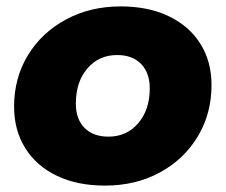

<svg xmlns="http://www.w3.org/2000/svg" viewBox="-20 -571 705 600"><path d="M24 -238Q24 -327 67 -398Q110 -469 186 -510Q262 -551 357 -551Q443 -551 507 -520.5Q571 -490 606 -434.5Q641 -379 641 -305Q641 -216 598 -144.5Q555 -73 479.5 -32Q404 9 308 9Q222 9 158 -21.5Q94 -52 59 -108Q24 -164 24 -238ZM448 -295Q448 -343 421 -371Q394 -399 346 -399Q289 -399 253 -357Q217 -315 217 -247Q217 -199 244 -171.5Q271 -144 319 -144Q376 -144 412 -186Q448 -228 448 -295Z"/></svg>

Font: Montserrat Alternates ExtraBold
Style: Italic
Weight: 800
Italic angle: -11.3°
Designer: Julieta Ulanovsky
Foundry: Julieta Ulanovsky
Version: Version 7.200